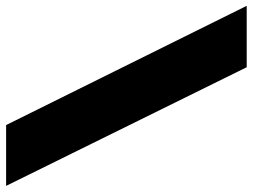

<svg xmlns="http://www.w3.org/2000/svg" viewBox="-122 -618 847 644"><g transform="rotate(-90 302.0 -296.5)"><path d="M398 107 0 -700H204L604 107Z"/></g></svg>

Font: Lexend Black
Style: Regular
Weight: 900
Designer: Bonnie Shaver-Troup, Thomas Jockin
Foundry: Lexend
Version: Version 1.007; ttfautohint (v1.8.3)